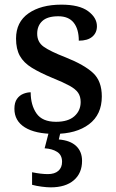

<svg xmlns="http://www.w3.org/2000/svg" viewBox="-20 -566 499 826"><path d="M215 10Q132 10 87 -18Q42 -46 42 -98Q42 -125 53 -140.5Q64 -156 80.5 -162.5Q97 -169 112 -169Q112 -114 137 -78Q162 -42 221 -42Q273 -42 300 -66Q327 -90 327 -127Q327 -151 316 -167Q305 -183 278.5 -197.5Q252 -212 205 -231Q152 -253 117 -274.5Q82 -296 65.5 -325.5Q49 -355 49 -400Q49 -471 102.5 -508.5Q156 -546 244 -546Q321 -546 359 -518Q397 -490 397 -453Q397 -425 377 -408Q357 -391 319 -391Q319 -441 297 -468.5Q275 -496 231 -496Q184 -496 162 -475.5Q140 -455 140 -421Q140 -385 168 -365Q196 -345 263 -319Q343 -287 380.5 -252Q418 -217 418 -151Q418 -73 363 -31.5Q308 10 215 10ZM198 240Q182 240 159 237Q136 234 118 229V175Q157 183 186 183Q215 183 231 169Q247 155 247 130Q247 101 226 87.5Q205 74 172 72L193 -9H243L233 34Q282 38 307.5 62Q333 86 333 126Q333 179 297.5 209.5Q262 240 198 240Z"/></svg>

Font: Noto Serif Sinhala Medium
Style: Regular
Weight: 500
Designer: Jelle Bosma - Monotype Design Team
Foundry: Monotype Imaging Inc.
Version: Version 2.007; ttfautohint (v1.8.4.7-5d5b)